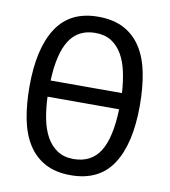

<svg xmlns="http://www.w3.org/2000/svg" viewBox="-81 -782 763 864"><g transform="rotate(10 300.0 -350.0)"><path d="M48 -350Q48 -524 109.5 -618Q171 -712 299 -712Q369 -712 417.5 -686Q466 -660 496 -612.5Q526 -565 539 -498.5Q552 -432 552 -350Q552 -176 490.5 -82Q429 12 299 12Q230 12 182 -14Q134 -40 104 -87.5Q74 -135 61 -201.5Q48 -268 48 -350ZM299 -62Q380 -62 419.5 -124.5Q459 -187 463 -318H136Q138 -265 147 -218.5Q156 -172 175 -137.5Q194 -103 224.5 -82.5Q255 -62 299 -62ZM299 -638Q221 -638 181.5 -577.5Q142 -517 137 -392H463Q460 -443 450.5 -487.5Q441 -532 422 -565.5Q403 -599 373 -618.5Q343 -638 299 -638Z"/></g></svg>

Font: PT Mono
Style: Regular
Weight: 400
Monospace: yes
Designer: A.Korolkova, I.Chaeva
Foundry: ParaType Ltd
Version: Version 1.001W OFL